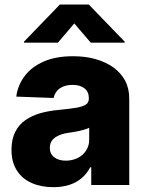

<svg xmlns="http://www.w3.org/2000/svg" viewBox="-20 -794 625 824"><path d="M209 9.3Q157.2 9.3 116.7 -8.3Q75.2 -26.4 52.7 -62Q29.3 -97.7 29.3 -151.4Q29.3 -196.3 45.4 -228Q61.5 -259.8 89.4 -278.8Q117.7 -298.3 154.3 -308.6Q189.9 -318.4 232.4 -322.3Q281.2 -327.1 307.1 -331.5Q335.9 -336.9 348.6 -345.2Q361.3 -354 361.3 -370.6V-372.6Q361.3 -399.9 342.8 -414.6Q323.7 -429.7 292 -429.7Q257.3 -429.7 236.3 -414.6Q215.8 -399.9 210 -373.5L49.8 -379.4Q56.2 -428.7 86.4 -468.3Q115.7 -507.3 168.5 -530.3Q219.7 -552.7 293.5 -552.7Q346.7 -552.7 389.6 -540.5Q433.1 -528.3 466.3 -504.9Q499 -481 517.1 -447.8Q534.7 -414.1 534.7 -370.6V0H371.6V-76.2H367.2Q352.5 -47.9 330.1 -29.3Q307.1 -9.8 277.3 -0.5Q246.6 9.3 209 9.3ZM262.2 -104.5Q289.6 -104.5 313 -115.7Q335.9 -127 349.1 -147.5Q362.8 -168 362.8 -193.8V-245.6Q355 -241.7 344.7 -238.8Q342.8 -238.3 334.7 -235.8Q326.7 -233.4 321.8 -232.4Q312.5 -230 296.4 -227.5Q277.8 -224.6 271 -223.6Q247.6 -220.2 229.5 -211.4Q211.9 -203.1 203.1 -190.9Q193.8 -176.8 193.8 -159.7Q193.8 -133.3 213.4 -118.7Q231.9 -104.5 262.2 -104.5ZM515.1 -610.8H369.6L298.8 -693.4L228.5 -610.8H83V-615.2L236.8 -774.4H361.3L515.1 -615.2Z"/></svg>

Font: My Font
Style: Regular
Weight: 500
Designer: Rasmus Andersson
Foundry: rsms
Version: Version 0.001